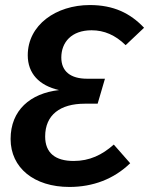

<svg xmlns="http://www.w3.org/2000/svg" viewBox="-20 -726 591 761"><path d="M336 -706C202 -706 90 -627 90 -507C90 -435 135 -387 214 -369C100 -356 22 -289 22 -175C22 -61 115 15 255 15C348 15 431 -16 496 -79L431 -153C385 -112 335 -88 272 -88C199 -88 159 -120 159 -185C159 -271 219 -315 316 -315H367L396 -414H325C260 -414 223 -443 223 -498C223 -558 263 -606 343 -606C393 -606 437 -587 478 -547L551 -616C496 -674 430 -706 336 -706Z"/></svg>

Font: Fira Sans Medium
Style: Italic
Weight: 500
Italic angle: -8°
Designer: bBox Type GmbH & Carrois Corporate GbR & Edenspiekermann AG
Foundry: bBox Type GmbH & Carrois Corporate GbR & Edenspiekermann AG
Version: Version 4.301;PS 004.301;hotconv 1.0.88;makeotf.lib2.5.64775